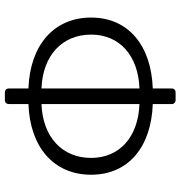

<svg xmlns="http://www.w3.org/2000/svg" viewBox="2 -686 705 748"><g transform="rotate(90 354.0 -311.5)"><path d="M660.2 -314.5C660.2 -460 551.8 -548.8 384.8 -554.7V-627.9C384.8 -637.7 378.9 -643.6 369.1 -643.6H339.8C330.1 -643.6 324.2 -637.7 324.2 -627.9V-554.7C157.2 -548.8 47.9 -460 47.9 -314.5C47.9 -168 157.2 -76.2 324.2 -70.3V5.9C324.2 15.6 330.1 21.5 339.8 21.5H369.1C378.9 21.5 384.8 15.6 384.8 5.9V-70.3C551.8 -76.2 660.2 -168 660.2 -314.5ZM114.3 -314.5C114.3 -424.8 195.3 -498 324.2 -502.9V-121.1C195.3 -126 114.3 -202.1 114.3 -314.5ZM384.8 -121.1V-502.9C513.7 -498 594.7 -424.8 594.7 -314.5C594.7 -202.1 513.7 -126 384.8 -121.1Z"/></g></svg>

Font: Ed Sans Neue Light
Style: Regular
Weight: 300
Designer: Stephen Hutchings
Version: Version 1.004;PS 001.004;hotconv 1.0.88;makeotf.lib2.5.64775